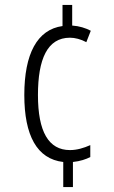

<svg xmlns="http://www.w3.org/2000/svg" viewBox="-20 -744 460 774"><path d="M271 -641V-724H232V-639C130 -625 78 -527 78 -361C78 -198 129 -103 235 -91V10H274V-91C303 -94 327 -102 344 -111V-159C317 -147 290 -139 262 -139C176 -139 133 -213 133 -361C133 -506 171 -592 262 -592C282 -592 306 -586 328 -574L346 -620C325 -631 300 -639 271 -641Z"/></svg>

Font: Noto Sans Arabic ExtCond Light
Style: Regular
Weight: 300
Width: 2
Designer: Monotype Design Team, Nadine Chahine, Nizar Qandah and Khaled Hosny
Foundry: Monotype Imaging Inc.
Version: Version 2.012